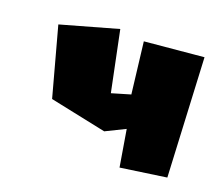

<svg xmlns="http://www.w3.org/2000/svg" viewBox="-67 -507 652 563"><g transform="rotate(15 259.5 -225.5)"><path d="M55 -388 94 -172 266 -120 328 -144 337 -29 480 -37 494 -406 310 -405 315 -245 256 -233 234 -422Z"/></g></svg>

Font: Super Mario
Style: Regular
Weight: 400
Version: Version 1.0